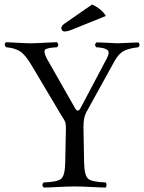

<svg xmlns="http://www.w3.org/2000/svg" viewBox="-20 -840 650 865"><path d="M395 -819.8Q438 -799.8 457 -768.1L313 -710Q285.2 -697.8 271 -698.2Q264.6 -698.2 260.5 -702.6Q256.3 -707 256.3 -712.9Q256.3 -723.6 271 -733.9ZM358.9 -108.9Q359.9 -49.8 377 -34.9Q394 -20 456.1 -18.1Q460 -14.2 460 -7.1Q460 0 456.1 4.9Q436 4.9 391.6 2.4Q347.2 0 317.1 0Q287.1 0 241.5 2.4Q195.8 4.9 176.8 4.9Q165.5 -6.3 176.8 -18.1Q238.8 -20 255.9 -34.9Q272.9 -49.8 273.9 -108.9L276.9 -258.8Q276.9 -268.1 276.4 -274.9Q275.9 -281.7 274.9 -286.1Q273.9 -290.5 271.5 -295.4Q269 -300.3 267.1 -303.5Q265.1 -306.6 260.7 -313.5Q256.3 -320.3 252.9 -326.2L121.6 -546.9Q93.8 -594.2 69.1 -609.4Q44.4 -624.5 7.8 -627Q-4.4 -639.2 6.8 -649.9Q13.7 -649.9 54.9 -647.5Q96.2 -645 119.1 -645Q141.1 -645 181.2 -647.5Q221.2 -649.9 236.8 -649.9Q248 -637.7 236.8 -627Q192.9 -625 183.8 -616.5Q174.8 -607.9 190.9 -576.2L317.4 -354Q330.6 -330.1 342.3 -352.1L460.9 -576.2Q468.8 -591.3 469.5 -601.1Q470.2 -610.8 462.2 -616Q454.1 -621.1 443.6 -623.5Q433.1 -626 414.1 -627Q402.8 -638.2 414.1 -648.9Q434.1 -648.9 466.1 -647Q498 -645 509.8 -645Q522.9 -645 557.4 -647Q591.8 -648.9 603 -648.9Q614.3 -637.7 603 -627Q563.5 -623 539.6 -611.3Q515.6 -599.6 496.1 -564.9L368.7 -334Q356 -311 356 -267.6Z"/></svg>

Font: Linux Libertine Display
Style: Regular
Weight: 400
Designer: Philipp H. Poll
Foundry: Philipp H. Poll
Version: Version 5.0.9